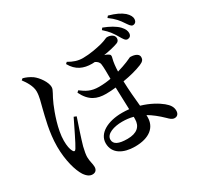

<svg xmlns="http://www.w3.org/2000/svg" viewBox="-187 -1060 1374 1340"><g transform="rotate(-30 500.0 -389.5)"><path d="M831 -678C847 -651 857 -632 874 -631C891 -631 905 -640 906 -663C906 -682 899 -699 878 -722C853 -748 812 -771 762 -790L751 -776C795 -738 814 -707 831 -678ZM913 -741C930 -717 940 -698 956 -697C975 -697 986 -710 987 -729C988 -746 978 -767 955 -788C928 -811 892 -828 838 -843L827 -830C874 -796 896 -767 913 -741ZM91 -752C113 -723 143 -677 143 -634C143 -593 129 -550 119 -510C105 -451 74 -343 74 -228C74 -115 102 -22 131 23C153 55 173 64 192 64C218 64 230 47 230 24C230 -1 219 -25 219 -60C219 -78 224 -106 232 -139C245 -186 278 -285 298 -343L278 -351C252 -299 196 -180 176 -150C167 -136 158 -138 151 -152C141 -170 135 -199 135 -240C135 -330 178 -445 200 -497C226 -559 249 -582 249 -608C249 -647 209 -704 175 -729C150 -746 127 -756 103 -762ZM641 -141V-123C641 -63 603 -29 527 -29C457 -29 420 -46 420 -84C420 -131 489 -152 553 -152C583 -152 612 -149 641 -141ZM398 -495 385 -483C426 -399 482 -376 555 -376C582 -376 607 -378 634 -381L640 -203C622 -205 603 -206 584 -206C468 -206 379 -158 379 -78C379 5 453 44 546 44C663 44 724 -9 724 -90V-107C760 -86 797 -57 836 -19C851 -4 865 10 885 10C908 10 920 -7 920 -30C920 -60 905 -82 875 -107C842 -134 787 -166 718 -186C712 -247 705 -319 703 -391C757 -400 815 -414 858 -432C887 -444 895 -457 895 -475C895 -512 842 -515 828 -515C823 -515 812 -507 786 -497C764 -488 735 -478 704 -469C705 -507 709 -542 716 -568C722 -587 721 -597 706 -605C698 -610 689 -614 678 -617C722 -624 766 -634 792 -644C806 -649 814 -659 814 -675C814 -701 787 -716 756 -716C747 -716 733 -705 695 -695C655 -685 595 -673 540 -673C500 -673 465 -685 428 -707L416 -696C453 -629 508 -607 575 -607L597 -608C612 -601 626 -590 629 -571C633 -546 633 -496 633 -452C607 -447 575 -443 537 -443C472 -443 438 -465 398 -495Z"/></g></svg>

Font: Noto Serif CJK JP SemiBold
Style: Regular
Weight: 600
Designer: Ryoko NISHIZUKA 西塚涼子 (kana & ideographs); Frank Grießhammer (Latin, Greek & Cyrillic); Wenlong ZHANG 张文龙 (bopomofo); San
Foundry: Adobe
Version: Version 2.001;hotconv 1.1.0;makeotfexe 2.6.0